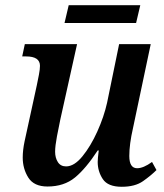

<svg xmlns="http://www.w3.org/2000/svg" viewBox="-20 -705 628 735"><path d="M446 10Q497 10 527.5 -11.5Q558 -33 579 -54L562 -85Q529 -61 505 -61Q475 -61 475 -108Q475 -153 489 -214L557 -536H436L390 -312Q378 -258 352.5 -201.5Q327 -145 295.5 -106.5Q264 -68 233 -68Q212 -68 201.5 -84.5Q191 -101 191 -124Q191 -146 198 -183Q205 -220 211 -248L275 -536H75L65 -489H80Q133 -489 133 -453Q133 -440 129 -419Q125 -398 121 -379L87 -223Q81 -197 74 -163.5Q67 -130 67 -102Q67 -59 88.5 -25Q110 9 162 9Q225 9 267 -25.5Q309 -60 354 -129H358Q354 -98 354 -85Q354 -49 373.5 -19.5Q393 10 446 10ZM227 -617 243 -685H517L501 -617Z"/></svg>

Font: Noto Serif SemiCondensed Semi
Style: Italic
Weight: 600
Width: 4
Italic angle: -12°
Designer: Monotype Design Team
Foundry: Monotype Imaging Inc.
Version: Version 1.901